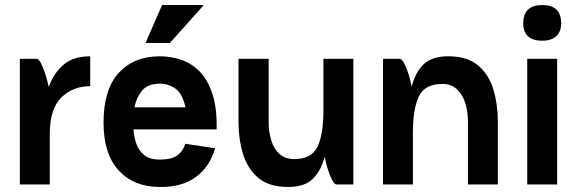

<svg xmlns="http://www.w3.org/2000/svg" viewBox="-20 -734 2296 764"><path d="M59 0V-500H126Q134 -500 143.5 -481.5Q153 -463 161 -437Q169 -411 174 -388Q194 -444 233.5 -477Q273 -510 339 -510V-391Q270 -391 224.5 -346.5Q179 -302 178 -204V0Z M625 -714H791L656 -563H559ZM717 -162 836 -144Q814 -69 758.5 -29Q703 11 616 10Q513 10 452.5 -55.5Q392 -121 392 -246Q392 -378 452.5 -444Q513 -510 616 -510Q659 -510 700 -496.5Q741 -483 773.5 -450.5Q806 -418 825 -361Q844 -304 842 -219H511Q513 -191 522 -163.5Q531 -136 553 -117.5Q575 -99 616 -99Q663 -99 686 -116Q709 -133 717 -162ZM616 -401Q567 -401 544.5 -372.5Q522 -344 515 -307H718Q706 -362 678 -381.5Q650 -401 616 -401Z M1049 -250Q1049 -209 1059.5 -175Q1070 -141 1092.5 -121Q1115 -101 1151 -101Q1219 -101 1243 -149.5Q1267 -198 1267 -296V-500H1386V0H1319Q1311 0 1301.5 -18Q1292 -36 1284 -62Q1276 -88 1272 -111Q1258 -55 1225 -22.5Q1192 10 1127 10Q1051 10 1008 -26Q965 -62 947 -121.5Q929 -181 929 -250V-500H1049Z M1504 0V-500H1571Q1579 -500 1588.5 -482Q1598 -464 1606 -438Q1614 -412 1618 -389Q1632 -445 1665 -477.5Q1698 -510 1764 -510Q1839 -510 1882 -474Q1925 -438 1943 -378.5Q1961 -319 1961 -250V0H1842V-250Q1842 -291 1831 -325Q1820 -359 1797.5 -379.5Q1775 -400 1740 -400Q1671 -400 1647 -351Q1623 -302 1623 -204V0Z M2062 -641Q2062 -714 2138 -714Q2213 -714 2213 -641Q2213 -608 2193.5 -590Q2174 -572 2138 -572Q2099 -572 2080.5 -590Q2062 -608 2062 -641ZM2078 -500H2197V0H2078Z"/></svg>

Font: Haskoy Bold
Style: Regular
Weight: 700
Designer: Ertekin Erdin
Foundry: Ertekin Erdin
Version: Version 1.500; ttfautohint (v1.8.3)